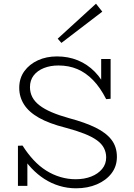

<svg xmlns="http://www.w3.org/2000/svg" viewBox="-20 -1005 722 1038"><path d="M391 13Q345 13 301.5 0Q258 -13 220 -37.5Q182 -62 150 -96Q118 -130 94 -171L128 -161V0H77V-217L102 -218Q129 -175 161 -140.5Q193 -106 229.5 -83Q266 -60 306.5 -48Q347 -36 389 -36Q436 -36 473 -50.5Q510 -65 532 -91.5Q554 -118 554 -154Q554 -181 542 -204.5Q530 -228 503.5 -247Q477 -266 435 -282.5Q393 -299 333 -315Q246 -337 191 -368Q136 -399 110 -440Q84 -481 84 -530Q84 -582 111.5 -620Q139 -658 185 -679Q231 -700 288 -700Q349 -700 400.5 -679Q452 -658 492.5 -617Q533 -576 560 -514L527 -522V-686H578V-471L554 -469Q522 -532 483 -572Q444 -612 398 -631.5Q352 -651 296 -651Q252 -651 217 -637Q182 -623 162 -597Q142 -571 142 -534Q142 -505 154.5 -480.5Q167 -456 193.5 -435.5Q220 -415 260 -398Q300 -381 354 -366Q440 -343 497 -315Q554 -287 583 -249Q612 -211 612 -157Q612 -106 583 -68Q554 -30 504 -8.5Q454 13 391 13ZM312 -773 292 -796 499 -985 533 -942Z"/></svg>

Font: BioRhyme Light
Style: Regular
Weight: 300
Designer: Aoife Mooney
Foundry: Aoife Mooney Type
Version: Version 1.600;gftools[0.9.33]